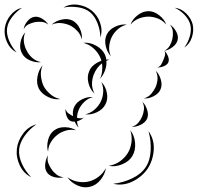

<svg xmlns="http://www.w3.org/2000/svg" viewBox="-78 -793 868 843"><path d="M201 -760Q229 -777 264 -772Q299 -767 324 -747Q350 -726 361.5 -693Q373 -660 363 -629Q362 -661 350 -691.5Q338 -722 318 -739Q297 -756 265 -761Q233 -766 201 -760ZM689 -759Q717 -756 739 -734.5Q761 -713 768 -686Q774 -658 764.5 -629Q755 -600 731 -584Q748 -607 755.5 -634Q763 -661 758 -683Q753 -705 734 -726Q715 -747 689 -759ZM-5 -563Q-33 -577 -47 -607.5Q-61 -638 -57 -669Q-53 -700 -32 -726Q-11 -752 19 -759Q-7 -742 -25.5 -717.5Q-44 -693 -47 -668Q-50 -643 -38 -614.5Q-26 -586 -5 -563ZM495 -685Q503 -708 526 -726Q549 -744 574 -744Q598 -744 621 -726Q644 -708 652 -685Q636 -704 614.5 -712Q593 -720 574 -720Q554 -720 532.5 -712Q511 -704 495 -685ZM26 -665Q28 -682 41.5 -699Q55 -716 72 -719Q89 -722 107 -711Q125 -700 134 -685Q120 -696 104.5 -697Q89 -698 76 -696Q62 -693 48 -686.5Q34 -680 26 -665ZM149 -685Q166 -701 192.5 -707Q219 -713 240 -703Q261 -692 272.5 -667.5Q284 -643 281 -620Q276 -642 261 -657.5Q246 -673 230 -681Q213 -689 192 -691.5Q171 -694 149 -685ZM409 -546Q392 -564 386 -592Q380 -620 391 -642Q402 -664 428 -676Q454 -688 479 -685Q455 -679 438 -663.5Q421 -648 413 -631Q404 -613 401.5 -590.5Q399 -568 409 -546ZM668 -685Q684 -675 695 -655.5Q706 -636 702 -618Q698 -600 680 -586.5Q662 -573 644 -570Q660 -579 668 -593.5Q676 -608 679 -623Q682 -637 681 -653.5Q680 -670 668 -685ZM102 -520Q79 -517 53.5 -528Q28 -539 18 -560Q7 -580 12 -607Q17 -634 33 -651Q24 -630 27 -608.5Q30 -587 39 -571Q47 -554 63 -539.5Q79 -525 102 -520ZM337 -382Q318 -399 310.5 -428Q303 -457 314 -481Q320 -497 335 -508.5Q350 -520 367 -526Q365 -535 361 -543Q352 -563 333 -580.5Q314 -598 288 -605Q315 -608 343 -593Q371 -578 383 -553Q387 -543 389 -531Q396 -532 402 -531Q395 -529 389 -526Q391 -505 383 -483.5Q375 -462 361 -447Q369 -464 370.5 -481.5Q372 -499 370 -515Q358 -506 349.5 -494.5Q341 -483 336 -471Q327 -452 326 -428.5Q325 -405 337 -382ZM644 -570Q653 -562 659.5 -546.5Q666 -531 661 -519Q656 -508 640.5 -502Q625 -496 612 -497Q624 -500 629.5 -509.5Q635 -519 639 -529Q643 -538 646 -548.5Q649 -559 644 -570ZM187 -358Q161 -354 133.5 -367Q106 -380 93 -403Q81 -426 86.5 -456.5Q92 -487 109 -506Q99 -482 102 -457.5Q105 -433 114 -414Q124 -396 143 -379.5Q162 -363 187 -358ZM606 -482Q621 -468 628 -444Q635 -420 627 -401Q619 -382 596.5 -370.5Q574 -359 554 -361Q574 -367 586 -381Q598 -395 605 -410Q612 -426 613.5 -444.5Q615 -463 606 -482ZM367 -433Q385 -415 391 -386.5Q397 -358 385 -335Q374 -313 348 -300.5Q322 -288 297 -291Q321 -297 338 -312.5Q355 -328 364 -346Q373 -364 375 -387Q377 -410 367 -433ZM267 -233Q257 -243 250 -259Q240 -258 233 -261Q220 -267 214 -284.5Q208 -302 210 -315Q213 -302 223 -295Q233 -288 243 -283Q239 -306 248 -324Q258 -345 282.5 -357Q307 -369 330 -367Q308 -361 292.5 -346Q277 -331 269 -314Q261 -296 260 -276Q267 -274 274.5 -273.5Q282 -273 290 -277Q277 -265 260 -260Q261 -246 267 -233ZM547 -346Q561 -333 568 -311Q575 -289 568 -272Q560 -255 539.5 -245Q519 -235 500 -236Q518 -241 529 -254Q540 -267 546 -281Q552 -295 554 -312Q556 -329 547 -346ZM59 -15Q26 -31 9 -66.5Q-8 -102 -4 -139Q0 -175 23.5 -206.5Q47 -238 82 -247Q52 -227 30.5 -197Q9 -167 6 -138Q3 -108 18 -74.5Q33 -41 59 -15ZM133 -127Q126 -150 133 -178Q140 -206 159 -220Q178 -235 206.5 -234.5Q235 -234 256 -221Q232 -226 210.5 -219.5Q189 -213 174 -201Q158 -189 146 -170Q134 -151 133 -127ZM494 -221Q512 -199 515 -166Q518 -133 503 -108Q489 -84 458 -71.5Q427 -59 399 -65Q427 -69 449 -85Q471 -101 483 -121Q495 -140 499 -167Q503 -194 494 -221ZM574 -217Q600 -181 597 -135Q594 -89 570 -52Q545 -16 503.5 4Q462 24 419 14Q463 9 502.5 -10Q542 -29 561 -58Q581 -87 583.5 -131Q586 -175 574 -217ZM202 -15Q184 -10 162 -15Q140 -20 129 -35Q118 -50 120.5 -73Q123 -96 133 -111Q128 -93 134 -77Q140 -61 149 -49Q157 -37 170.5 -26.5Q184 -16 202 -15ZM387 -55Q383 -28 363.5 -3.5Q344 21 317 27Q290 34 261.5 21Q233 8 218 -15Q240 1 265 5Q290 9 311 4Q333 -1 353.5 -16Q374 -31 387 -55Z"/></svg>

Font: Rubik Puddles
Style: Regular
Weight: 400
Designer: Hubert and Fischer, NaN
Foundry: Hubert and Fischer, NaN
Version: Version 2.200